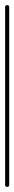

<svg xmlns="http://www.w3.org/2000/svg" viewBox="-20 -730 56 750"><path d="M0 -8H16V-702H0ZM8 -16Q4 -16 2 -14Q0 -12 0 -8Q0 -4 2 -2Q4 0 8 0Q12 0 14 -2Q16 -4 16 -8Q16 -12 14 -14Q12 -16 8 -16ZM8 -710Q4 -710 2 -708Q0 -706 0 -702Q0 -698 2 -696Q4 -694 8 -694Q12 -694 14 -696Q16 -698 16 -702Q16 -706 14 -708Q12 -710 8 -710Z"/></svg>

Font: Wavefont ExtraLight
Style: Regular
Weight: 250
Version: Version 3.004;gftools[0.9.33]